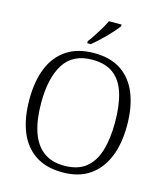

<svg xmlns="http://www.w3.org/2000/svg" viewBox="-134 -1032 985 1143"><g transform="rotate(15 358.5 -460.5)"><path d="M358 10Q257 10 190 -35Q123 -80 90 -162.5Q57 -245 57 -359Q57 -473 90.5 -554.5Q124 -636 191.5 -680.5Q259 -725 359 -725Q461 -725 527 -680.5Q593 -636 626 -553.5Q659 -471 659 -358Q659 -247 625.5 -164.5Q592 -82 525.5 -36Q459 10 358 10ZM358 -31Q441 -31 490.5 -70Q540 -109 562.5 -182.5Q585 -256 585 -358Q585 -461 563 -534Q541 -607 491.5 -645.5Q442 -684 359 -684Q240 -684 185 -598Q130 -512 130 -358Q130 -255 154 -182Q178 -109 228.5 -70Q279 -31 358 -31ZM303 -784Q318 -803 335 -829Q352 -855 368 -882Q384 -909 394 -931H472V-921Q463 -908 445.5 -888Q428 -868 406.5 -846Q385 -824 363.5 -804.5Q342 -785 325 -771H303Z"/></g></svg>

Font: Noto Serif Thai Light
Style: Regular
Weight: 300
Version: Version 2.001